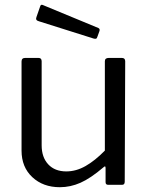

<svg xmlns="http://www.w3.org/2000/svg" viewBox="-20 -772 619 802"><path d="M418 -143V-516Q418 -530 434 -530H489Q503 -530 503 -516L501 -13Q501 0 490 0H432Q421 0 421 -11V-70Q421 -82 412 -73Q358 -27 316 -8.5Q274 10 230 10Q160 10 115 -32Q70 -74 70 -143V-515Q70 -530 85 -530H141Q154 -530 154 -516V-165Q154 -115 181.5 -85.5Q209 -56 257 -56Q298 -56 337.5 -78.5Q377 -101 418 -143ZM159 -751 391 -655Q399 -651 395 -641L387 -619Q385 -612 381.5 -610.5Q378 -609 371 -611L143 -683Q127 -687 132 -700L148 -746Q149 -750 152 -751.5Q155 -753 159 -751Z"/></svg>

Font: n
Style: Regular
Weight: 400
Designer: Pablo Impallari, Rodrigo Fuenzalida
Foundry: Impallari Type
Version: Version 1.002; ttfautohint (v1.5)